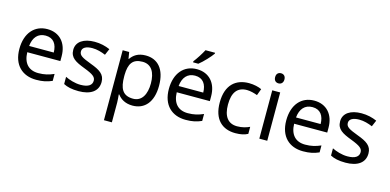

<svg xmlns="http://www.w3.org/2000/svg" viewBox="-86 -1291 4176 2057"><g transform="rotate(15 2001.5 -263.0)"><path d="M292 -546C150 -546 55 -440 55 -264C55 -85 160 10 313 10C386 10 434 -1 489 -25V-102C433 -78 385 -65 317 -65C210 -65 149 -130 146 -251H513V-304C513 -450 429 -546 292 -546ZM291 -474C380 -474 420 -412 421 -321H148C157 -417 207 -474 291 -474Z M998 -148C998 -234 939 -269 837 -307C734 -346 699 -364 699 -409C699 -449 738 -474 810 -474C862 -474 912 -459 957 -440L987 -510C937 -532 881 -546 816 -546C696 -546 615 -495 615 -404C615 -316 677 -284 781 -244C886 -204 913 -180 913 -140C913 -92 875 -61 786 -61C723 -61 658 -83 616 -104V-24C657 -2 709 10 784 10C915 10 998 -44 998 -148Z M1383 -546C1296 -546 1248 -509 1216 -463H1212L1200 -536H1128V240H1216V20C1216 -5 1212 -45 1210 -68H1216C1247 -26 1299 10 1382 10C1515 10 1603 -86 1603 -269C1603 -454 1515 -546 1383 -546ZM1367 -472C1466 -472 1512 -392 1512 -270C1512 -150 1466 -63 1369 -63C1252 -63 1216 -137 1216 -269V-286C1218 -411 1258 -472 1367 -472Z M2091 -756V-766H1985C1962 -721 1919 -655 1890 -618V-606H1948C1995 -642 2066 -719 2091 -756ZM1950 -546C1808 -546 1713 -440 1713 -264C1713 -85 1818 10 1971 10C2044 10 2092 -1 2147 -25V-102C2091 -78 2043 -65 1975 -65C1868 -65 1807 -130 1804 -251H2171V-304C2171 -450 2087 -546 1950 -546ZM1949 -474C2038 -474 2078 -412 2079 -321H1806C1815 -417 1865 -474 1949 -474Z M2522 10C2583 10 2624 0 2660 -19V-97C2623 -80 2579 -66 2521 -66C2420 -66 2368 -137 2368 -266C2368 -400 2419 -469 2526 -469C2563 -469 2610 -456 2642 -444L2669 -517C2637 -533 2582 -546 2528 -546C2384 -546 2277 -463 2277 -265C2277 -75 2379 10 2522 10Z M2832 -737C2803 -737 2780 -720 2780 -681C2780 -643 2803 -625 2832 -625C2859 -625 2883 -643 2883 -681C2883 -720 2859 -737 2832 -737ZM2875 -536H2787V0H2875Z M3252 -546C3110 -546 3015 -440 3015 -264C3015 -85 3120 10 3273 10C3346 10 3394 -1 3449 -25V-102C3393 -78 3345 -65 3277 -65C3170 -65 3109 -130 3106 -251H3473V-304C3473 -450 3389 -546 3252 -546ZM3251 -474C3340 -474 3380 -412 3381 -321H3108C3117 -417 3167 -474 3251 -474Z M3958 -148C3958 -234 3899 -269 3797 -307C3694 -346 3659 -364 3659 -409C3659 -449 3698 -474 3770 -474C3822 -474 3872 -459 3917 -440L3947 -510C3897 -532 3841 -546 3776 -546C3656 -546 3575 -495 3575 -404C3575 -316 3637 -284 3741 -244C3846 -204 3873 -180 3873 -140C3873 -92 3835 -61 3746 -61C3683 -61 3618 -83 3576 -104V-24C3617 -2 3669 10 3744 10C3875 10 3958 -44 3958 -148Z"/></g></svg>

Font: Noto Sans Elbasan
Style: Regular
Weight: 400
Designer: Monotype Design Team
Foundry: Monotype Imaging Inc.
Version: Version 2.004